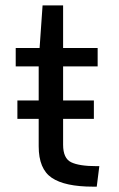

<svg xmlns="http://www.w3.org/2000/svg" viewBox="-20 -698 446 722"><path d="M125.5 -147.9V-251H45.4V-320.3H125.5V-448.2H39.1V-517.6H128.9L140.1 -677.7H217.3V-517.6H347.2V-448.2H217.3V-320.3H333V-251H217.3V-153.8Q217.3 -102.5 247.6 -87.9Q277.8 -73.2 343.3 -73.2H353.5L343.8 3.9H330.1Q224.1 3.9 174.8 -29.3Q125.5 -62.5 125.5 -147.9Z"/></svg>

Font: Monda
Style: Regular
Weight: 400
Designer: Vernon Adams
Foundry: Vernon Adams
Version: Version 2.100; ttfautohint (v1.8.3)